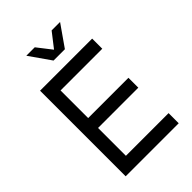

<svg xmlns="http://www.w3.org/2000/svg" viewBox="-263 -1019 1126 1126"><g transform="rotate(-45 300.0 -456.0)"><path d="M90 0V-710H522V-626H176V-397H510V-315H176V-84H530V0ZM178 -912H248L318 -822L388 -912H458L365 -779H271Z"/></g></svg>

Font: Geist Mono
Style: Regular
Weight: 400
Monospace: yes
Designer: Basement.studio, Andrés Briganti, Mateo Zaragoza
Foundry: Basement.studio, Vercel, Andrés Briganti, Guido Ferreyra, Mateo Zaragoza
Version: Version 1.500; ttfautohint (v1.8.4.7-5d5b)